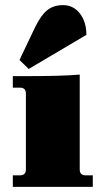

<svg xmlns="http://www.w3.org/2000/svg" viewBox="-20 -729 404 749"><path d="M92 -460 56 -495 117 -623Q140 -670 164.5 -689.5Q189 -709 226 -709Q266 -709 291.5 -676.5Q317 -644 317 -593ZM30 0V-45H58Q81 -45 81 -68V-364Q81 -387 58 -387H30V-432H82Q225 -432 291 -438V-68Q291 -45 314 -45H342V0Z"/></svg>

Font: Arapey Black
Style: Regular
Weight: 900
Designer: Eduardo Rodriguez Tunni
Foundry: Eduardo Rodriguez Tunni
Version: Version 4.000